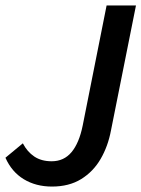

<svg xmlns="http://www.w3.org/2000/svg" viewBox="-23 -674 520 706"><path d="M168 12Q109 12 64.5 -15Q20 -42 -3 -94L61 -147Q77 -116 103 -98.5Q129 -81 167 -81Q212 -81 240 -114.5Q268 -148 281 -212L369 -654H477L385 -194Q374 -136 347 -89.5Q320 -43 275.5 -15.5Q231 12 168 12Z"/></svg>

Font: Source Sans 3 SemiBold
Style: Italic
Weight: 600
Italic angle: -11°
Designer: Paul D. Hunt
Foundry: Adobe
Version: Version 3.046;hotconv 1.0.118;makeotfexe 2.5.65603